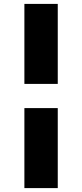

<svg xmlns="http://www.w3.org/2000/svg" viewBox="-20 -835 421 984"><path d="M105 -815H276V-405H105ZM276 129H105V-281H276Z"/></svg>

Font: IBM-Poppins
Style: Poppins-Bold
Weight: 700
Designer: Mike Abbink, Paul van der Laan, Pieter van Rosmalen, Ben Mitchell, Mark Frömberg
Foundry: Bold Monday
Version: Version 1.1